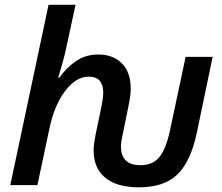

<svg xmlns="http://www.w3.org/2000/svg" viewBox="-20 -780 934 809"><path d="M565.4 9.3Q472.7 9.3 423.6 -31Q374.5 -71.3 374.5 -147Q374.5 -161.1 377 -178.5Q379.4 -195.8 382.8 -212.9L406.7 -327.6Q415 -368.2 415 -390.6Q415 -420.9 400.6 -439Q386.2 -457 353.5 -457Q300.8 -457 254.9 -397.2Q209 -337.4 188 -237.3L137.7 0H23.4L184.6 -759.8H298.3L260.3 -584Q253.9 -551.8 243.7 -515.9Q233.4 -480 225.1 -452.1H229.5Q257.8 -492.7 298.8 -521.5Q339.8 -550.3 394.5 -550.3Q456.1 -550.3 493.4 -513.2Q530.8 -476.1 530.8 -405.8Q530.8 -389.2 528.3 -372.1Q525.9 -355 522 -336.4L497.6 -216.3Q489.7 -182.1 489.7 -162.1Q489.7 -84 572.8 -84Q624.5 -84 652.3 -119.1Q680.2 -154.3 696.8 -232.9L762.2 -540.5H876L809.6 -222.2Q784.2 -100.1 727.8 -45.4Q671.4 9.3 565.4 9.3Z"/></svg>

Font: Open Sans SemiBold
Style: Italic
Weight: 600
Italic angle: -12°
Designer: Monotype Design Team
Foundry: Monotype Imaging Inc.
Version: Version 3.003; ttfautohint (v1.8.4)